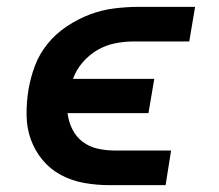

<svg xmlns="http://www.w3.org/2000/svg" viewBox="-20 -540 640 560"><path d="M299 0Q261 0 225 -6.5Q189 -13 158 -29.5Q127 -46 104.5 -73Q82 -100 70 -133Q58 -166 57.5 -203.5Q57 -241 63 -278Q69 -314 82 -348.5Q95 -383 119 -412.5Q143 -442 175.5 -463.5Q208 -485 242.5 -498Q277 -511 313.5 -515.5Q350 -520 385 -520H549L532 -419H368Q342 -419 315 -413.5Q288 -408 264 -394Q240 -380 221 -358Q202 -336 193 -310H430L413 -210H177Q180 -185 191 -163Q202 -141 221 -126.5Q240 -112 264.5 -106.5Q289 -101 315 -101H479L463 0Z"/></svg>

Font: Iosevka Aile
Style: Bold Italic
Weight: 700
Italic angle: -9°
Designer: Belleve Invis
Foundry: Belleve Invis
Version: Version 28.0.1; ttfautohint (v1.8.4)